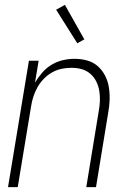

<svg xmlns="http://www.w3.org/2000/svg" viewBox="-20 -770 540 790"><path d="M13 0 99 -520H139L124 -430Q137 -452 154 -471.5Q171 -491 193 -504Q215 -517 239 -522.5Q263 -528 287 -528Q314 -528 339 -521Q364 -514 382.5 -497.5Q401 -481 412.5 -458.5Q424 -436 428 -410.5Q432 -385 431 -358Q430 -331 425 -305L375 0H335L386 -311Q390 -332 391 -353.5Q392 -375 388.5 -396Q385 -417 376 -435Q367 -453 351.5 -466.5Q336 -480 316 -485.5Q296 -491 274 -491Q254 -491 234 -487Q214 -483 195 -472.5Q176 -462 160.5 -446Q145 -430 134.5 -411.5Q124 -393 117.5 -373Q111 -353 108 -333L53 0ZM298 -592 211 -730 247 -750 327 -608Z"/></svg>

Font: Iosevka Term Curly Extralight
Style: Italic
Weight: 200
Italic angle: -9°
Designer: Belleve Invis
Foundry: Belleve Invis
Version: Version 32.3.0